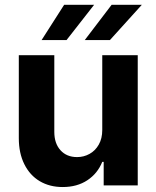

<svg xmlns="http://www.w3.org/2000/svg" viewBox="-20 -755 637 782"><path d="M396.5 -530.3H541V0H402.3V-95.7H396.5Q377.4 -48.3 335.7 -20.8Q293.9 6.8 235.4 6.8Q182.1 6.8 141.8 -17.1Q101.6 -41 79.1 -86.2Q56.6 -131.3 56.6 -192.4V-530.3H201.2V-217.8Q201.2 -170.9 226.3 -143.1Q251.5 -115.2 293.9 -115.2Q321.3 -115.2 344.7 -128.2Q368.2 -141.1 382.3 -166Q396.5 -190.9 396.5 -225.6ZM434.6 -735.4H557.6L427.7 -591.8H325.2ZM241.2 -735.4H363.3L251 -591.8H149.4Z"/></svg>

Font: WEMIX Pretendard
Style: Bold
Weight: 700
Designer: Base glyphs from Inter by Rasmus Andersson; Hangeul glyphs from Noto Sans CJK(Source Han Sans) by Jang Soo-young and Kan
Foundry: Kil Hyung-jin
Version: Version 1.000